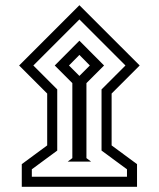

<svg xmlns="http://www.w3.org/2000/svg" viewBox="-20 -654 616 745"><path d="M54.2 -399.9 288.1 -633.8 522 -399.9 413.1 -291V-89.8L511.7 -17.1V70.8H64.5V-17.1L163.1 -89.8V-291ZM109.4 -399.9 202.1 -307.1V-69.8L103.5 2.9V31.7H472.7V2.9L374 -69.8V-307.1L466.8 -399.9L288.1 -578.6ZM242.7 -26.9 260.7 -40.5V-331.5L192.4 -399.9L288.1 -496.1L383.8 -399.9L315.4 -331.5V-40.5L333.5 -26.9ZM247.6 -399.9 288.1 -359.4 328.6 -399.9 288.1 -440.9Z"/></svg>

Font: Vazir Medium FD-WOL-UI
Style: Medium-FD-WOL-UI
Weight: 500
Designer: Saber Rastikerdar
Foundry: Saber Rastikerdar
Version: Version 30.0.0